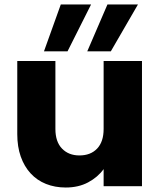

<svg xmlns="http://www.w3.org/2000/svg" viewBox="-20 -830 714 856"><path d="M613 0H442V-76Q416 -40 373 -17Q330 6 273 6Q225 6 185 -10Q145 -26 116.5 -57Q88 -88 72.5 -132Q57 -176 57 -232V-558H227V-255Q227 -198 256.5 -167.5Q286 -137 334 -137Q384 -137 413 -167.5Q442 -198 442 -255V-558H613ZM386 -810 281 -601H176L251 -810ZM595 -810 474 -601H369L459 -810Z"/></svg>

Font: SVN-Poppins
Style: Bold
Weight: 700
Designer: Ninad Kale (Devanagari), Jonny Pinhorn (Latin)
Foundry: Indian Type Foundry
Version: Version 3.200;PS 1.000;hotconv 16.6.54;makeotf.lib2.5.65590